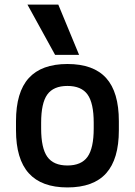

<svg xmlns="http://www.w3.org/2000/svg" viewBox="-20 -810 590 840"><path d="M275 10Q162 10 106 -52Q50 -114 50 -240V-280Q50 -407 106 -468.5Q162 -530 275 -530Q389 -530 444.5 -468.5Q500 -407 500 -280V-240Q500 -114 444.5 -52Q389 10 275 10ZM275 -86Q336 -86 363 -124Q390 -162 390 -248V-273Q390 -359 363 -396.5Q336 -434 275 -434Q214 -434 187 -396.5Q160 -359 160 -273V-248Q160 -162 187 -124Q214 -86 275 -86ZM221 -570 100 -790H235L326 -570Z"/></svg>

Font: M PLUS Code Latin SemiExpanded Medium
Style: Regular
Weight: 500
Width: 6
Designer: Coji Morishita
Foundry: UNDERFOREST DESIGN
Version: Version 1.002; ttfautohint (v1.8.3)